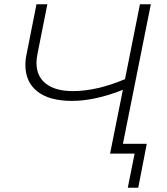

<svg xmlns="http://www.w3.org/2000/svg" viewBox="-20 -720 785 900"><path d="M687 -700 547 0H496L556 -299Q425 -247 317 -247Q212 -247 155.5 -291Q99 -335 99 -416Q99 -441 105 -468L151 -700H202L156 -469Q151 -444 151 -426Q151 -362 195.5 -327.5Q240 -293 322 -293Q433 -293 566 -349L636 -700ZM668 -46 628 160H579L611 0H496L506 -46Z"/></svg>

Font: Montserrat Alternates Light
Style: Italic
Weight: 300
Italic angle: -11.3°
Designer: Julieta Ulanovsky
Foundry: Julieta Ulanovsky
Version: Version 7.200